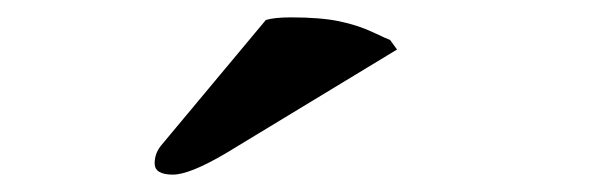

<svg xmlns="http://www.w3.org/2000/svg" viewBox="-20 -709 680 221"><path d="M286 -686Q296 -689 315 -689Q349 -689 370.5 -684.5Q392 -680 409 -672Q426 -664 429 -663L437 -652L239 -532Q198 -508 179 -508Q158 -508 158 -521Q158 -532 165 -541Z"/></svg>

Font: Libertinus Mono
Style: Regular
Weight: 400
Designer: Philipp H. Poll
Foundry: Khaled Hosny
Version: Version 6.7